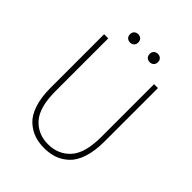

<svg xmlns="http://www.w3.org/2000/svg" viewBox="-225 -915 1049 1049"><g transform="rotate(45 300.0 -390.0)"><path d="M92 -246V-660H124V-254Q124 -127 173 -72.5Q222 -18 300 -18Q379 -18 428.5 -72.5Q478 -127 478 -254V-660H508V-246Q508 -173 490.5 -120.5Q473 -68 442.5 -40Q412 -12 377 0Q342 12 300 12Q258 12 223 0Q188 -12 157.5 -40Q127 -68 109.5 -120.5Q92 -173 92 -246ZM247 -736.5Q238 -728 224 -728Q210 -728 201 -736.5Q192 -745 192 -760Q192 -775 201 -783.5Q210 -792 224 -792Q238 -792 247 -783.5Q256 -775 256 -760Q256 -745 247 -736.5ZM399 -736.5Q390 -728 376 -728Q362 -728 353 -736.5Q344 -745 344 -760Q344 -775 353 -783.5Q362 -792 376 -792Q390 -792 399 -783.5Q408 -775 408 -760Q408 -745 399 -736.5Z"/></g></svg>

Font: TypoPRO Source Code Pro
Style: Regular
Weight: 200
Monospace: yes
Designer: Paul D. Hunt, Teo Tuominen
Foundry: Adobe Systems Incorporated
Version: Version 2.010;PS 1.0;hotconv 1.0.84;makeotf.lib2.5.63406